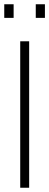

<svg xmlns="http://www.w3.org/2000/svg" viewBox="-39 -882 231 902"><path d="M56 0V-688H98V0ZM-19 -798V-862H25V-798ZM129 -798V-862H172V-798Z"/></svg>

Font: Saira UltraCondensed ExtraLight
Style: Regular
Weight: 250
Width: 1
Designer: Hector Gatti with collaboration of the Omnibus-Type team
Foundry: Omnibus-Type
Version: Version 1.101